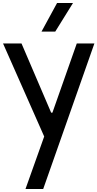

<svg xmlns="http://www.w3.org/2000/svg" viewBox="-25 -925 652 1286"><path d="M145.7 341 271 -10.7 -4.7 -634H119L317.7 -170.3H326L489.3 -634H607.3L264.3 341ZM253 -713.3 357.3 -905H464L345 -713.3Z"/></svg>

Font: Matangi Light
Style: Regular
Weight: 300
Designer: Prashant Pant
Foundry: The Graphic Ant
Version: Version 3.002